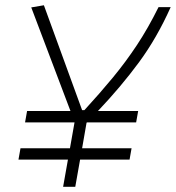

<svg xmlns="http://www.w3.org/2000/svg" viewBox="-20 -721 679 741"><path d="M76.7 -248.5 84.5 -292.5H252L100.6 -692.4L149.4 -700.7L296.9 -295.9H305.7Q365.7 -361.3 415.5 -421.6Q465.3 -481.9 508.8 -547.6Q552.2 -613.3 591.8 -693.4H638.7Q585.4 -574.2 516.1 -480.2Q446.8 -386.2 357.9 -292.5H513.2L505.4 -248.5H315.4Q314.9 -248 314 -247.1L296.9 -148.9H487.8L480 -105H289.1L270.5 0H223.6L242.2 -105H51.3L59.1 -148.9H250L267.6 -248.5Z"/></svg>

Font: CaskaydiaCove NF ExtraLight
Style: Italic
Weight: 200
Italic angle: -10°
Designer: Aaron Bell
Foundry: Saja Typeworks
Version: Version 2111.001; VTT 6.35;Nerd Fonts 3.2.1